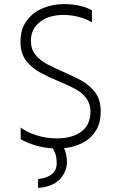

<svg xmlns="http://www.w3.org/2000/svg" viewBox="-20 -722 582 938"><path d="M166 196V153Q257 142 257 76Q257 56 253.5 39.5Q250 23 238 3Q150 -3 81 -42V-99Q109 -77 157 -61.5Q205 -46 257 -46Q334 -46 378 -79.5Q422 -113 422 -178Q422 -239 363 -278Q332 -298 267 -325Q220 -344 177.5 -367Q135 -390 107.5 -425.5Q80 -461 80 -519Q80 -580 110.5 -621Q141 -662 189.5 -682Q238 -702 291 -702Q374 -702 429 -672V-612Q407 -628 368 -638.5Q329 -649 291 -649Q218 -649 174.5 -614.5Q131 -580 131 -523Q131 -482 152.5 -455Q174 -428 209.5 -409Q245 -390 287 -372Q344 -347 377 -329Q418 -306 445 -270.5Q472 -235 472 -178Q472 -121 448 -83Q424 -45 383.5 -24Q343 -3 293 2Q300 16 303.5 35Q307 54 307 68Q307 117 272 154Q237 191 166 196Z"/></svg>

Font: LXGW 975 Gothic SC 200W
Style: Regular
Weight: 200
Version: Version 2.01;February 25, 2021